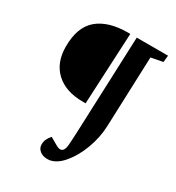

<svg xmlns="http://www.w3.org/2000/svg" viewBox="-215 -831 1092 1190"><g transform="rotate(30 331.0 -235.5)"><path d="M378 89Q380 62 381.5 36Q383 10 384 -18L411 -700H635L630 -652L546 -636L527 -130Q524 -52 494 30Q464 112 413 171Q391 197 363.5 213Q336 229 308 229Q273 229 252 211.5Q231 194 231 168Q231 148 238.5 131Q246 114 262 96L314 126Q371 160 378 89ZM340 -189H320Q197 -189 127.5 -253.5Q58 -318 58 -433Q58 -573 134 -636.5Q210 -700 349 -700H365Z"/></g></svg>

Font: Literata 36pt
Style: Bold Italic
Weight: 700
Italic angle: -2°
Designer: Latin by Veronika Burian and Jose Scaglione. Greek by Irene Vlachou. Cyrillic by Vera Evstafieva
Foundry: TypeTogether
Version: Version 3.002